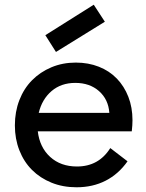

<svg xmlns="http://www.w3.org/2000/svg" viewBox="-20 -779 619 813"><path d="M304 14Q246 14 198 -5.5Q150 -25 115.5 -59.5Q81 -94 62 -142.5Q43 -191 43 -248Q43 -306 62 -355Q81 -404 115.5 -439Q150 -474 197.5 -494Q245 -514 301 -514Q354 -514 398.5 -496.5Q443 -479 474.5 -446.5Q506 -414 523.5 -369Q541 -324 541 -270Q541 -249 538 -223H140Q148 -155 192.5 -114.5Q237 -74 306 -74Q398 -74 447 -152L520 -96Q482 -42 427.5 -14Q373 14 304 14ZM299 -428Q239 -428 198.5 -393.5Q158 -359 144 -301H443Q439 -358 399.5 -393Q360 -428 299 -428ZM424 -687 377 -759 172 -630 217 -559Z"/></svg>

Font: NT Somic Medium
Style: Regular
Weight: 500
Designer: Ravid Balaliev — lead type designer, mastering
Michael Voronin — secret advisor, marketing
Ivan Kovalenko — best boy
Foundry: NT Type
Version: Version 0.7